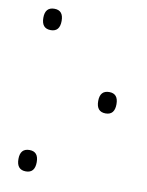

<svg xmlns="http://www.w3.org/2000/svg" viewBox="-84 -786 658 858"><g transform="rotate(10 245.5 -357.0)"><path d="M134 -678Q134 -629 93 -629Q51 -629 51 -678Q51 -726 93 -726Q134 -726 134 -678ZM440 -354Q440 -305 399 -305Q357 -305 357 -354Q357 -402 399 -402Q440 -402 440 -354ZM134 -37Q134 12 93 12Q51 12 51 -37Q51 -85 93 -85Q134 -85 134 -37Z"/></g></svg>

Font: Noto Sans ExtraCondensed Light
Style: Regular
Weight: 300
Width: 2
Designer: Monotype Design Team
Foundry: Monotype Imaging Inc.
Version: Version 2.013; ttfautohint (v1.8.4.7-5d5b)